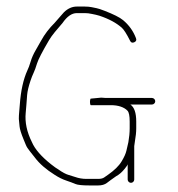

<svg xmlns="http://www.w3.org/2000/svg" viewBox="-20 -602 543 586"><path d="M394.8 -192C395.4 -198 395.8 -204 395.8 -210V-231C395.8 -257.7 389.8 -275 377.8 -283H443.8C446.4 -283 448.8 -284 450.8 -286C452.8 -288 453.8 -290.3 453.8 -293C453.8 -295.7 452.8 -298 450.8 -300C448.8 -302 446.4 -303 443.8 -303H303C299.5 -303 294.8 -303.3 288.8 -304L257.2 -301C256.2 -301 255.5 -299.3 255 -296C254.5 -292.7 254.5 -289.3 255 -286C255.5 -282.7 256.2 -281 257.2 -281H318.8C340.2 -281 358.7 -275.3 369.2 -264C373.6 -259.3 375.8 -248.3 375.8 -231V-210C375.8 -197.1 374.4 -183.1 371.8 -168C369.1 -156.7 367.1 -148 365.8 -142C363.8 -133.2 359 -122.3 351.2 -109.5C342.7 -95.2 328.5 -81.9 310.9 -69.5L298.1 -60.5C293.9 -57.5 287.8 -56 279.7 -56H243.7C231.7 -56 220.1 -58 208.9 -62C205.1 -63.3 198.8 -65.3 189.9 -67.9C181 -70.4 170.3 -76.1 157.9 -85C153 -87.7 145.7 -92.8 136 -100.5C106.1 -124.2 86.6 -146.7 77.5 -168C61.9 -199.1 55.6 -229.1 58.5 -258C59.2 -264.7 59.8 -272.5 60.5 -281.5C61.2 -290.5 61.9 -300.7 62.8 -312C63.7 -323.3 67.1 -337.8 73 -355.5C76 -364.5 79.2 -372.5 82.5 -379.5C85.8 -386.5 89.3 -396.1 93 -408.2C96.7 -420.4 109 -444.2 129.8 -479.6C138.6 -494.7 153.9 -512.2 171 -532C184.8 -552 199.3 -562 214.5 -562H238.5C245.5 -562 252.8 -561.2 260.3 -559.5C264.8 -558.5 268.8 -557.7 272.3 -557C275.8 -556.3 279.5 -555.3 283.5 -554C313.5 -544 335 -531.9 351.5 -517.6C357.9 -512 366.4 -498.8 376.8 -478C379.4 -472 383.8 -470.3 389.8 -473C395.8 -475.7 397.4 -480 394.8 -486C386.8 -507.1 373.9 -525.2 355.8 -540.4C345.2 -549.3 325.4 -558.8 299.5 -568.9C287.7 -573.5 279.5 -576.2 274.9 -577C271.1 -577.7 266.3 -578.7 260.3 -580C254.3 -581.3 247 -582 238.5 -582H214.5C200.2 -582 187.1 -576.2 175.1 -564.5C171.4 -560.8 163 -550.3 147.3 -532.8C129.8 -515.3 115.9 -497.1 105.5 -478C101.5 -470.7 96 -461 89 -449C82 -437 76.8 -425.3 73.5 -414C70.2 -402.7 66.8 -393.7 63.5 -387C51.3 -360.1 43.6 -325.6 40.5 -283.5C39.8 -274.5 39.2 -266.5 38.5 -259.5C37.8 -252.5 37.5 -245.7 37.5 -239C38.2 -232.3 38.9 -224.7 39.7 -216.2C40.5 -207.7 44.6 -194.4 52 -176.5L59 -159.5C61.3 -153.8 65.5 -147.3 71.5 -140C77.5 -132.7 82.5 -126.3 86.5 -121C100.5 -102.3 120.8 -84.7 147.5 -68C158.7 -60.8 170.1 -54.8 184.1 -50.2C193.8 -47 202.4 -43.7 210 -40.5C217 -37.5 231.2 -36 252.8 -36H279.8C290.6 -36 299.3 -38.5 306 -43.5L318 -52.5C322 -55.5 327.4 -59.3 334.2 -64C343.1 -68.6 352 -76.3 360.7 -87C366.7 -94.3 369.7 -99 369.7 -101V-54C369.7 -51.3 370.7 -49 372.7 -47C374.7 -45 377.1 -44 379.7 -44C382.4 -44 384.7 -45 386.7 -47C388.7 -49 389.7 -51.3 389.7 -54V-156Z"/></svg>

Font: Proton
Style: RgCnd
Weight: 500
Version: Version 1.017